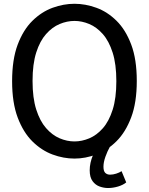

<svg xmlns="http://www.w3.org/2000/svg" viewBox="-20 -804 768 991"><path d="M364.5 14.5Q308 14.5 251.2 -6.5Q194.5 -27.5 147.2 -74.2Q100 -121 71.2 -197.5Q42.5 -274 42.5 -385Q42.5 -497 71.2 -573.5Q100 -650 147.2 -696.5Q194.5 -743 251.2 -763.8Q308 -784.5 364.5 -784.5Q420.5 -784.5 477.2 -764Q534 -743.5 581.2 -697Q628.5 -650.5 657.2 -574.2Q686 -498 686 -386Q686 -275 657.2 -198.5Q628.5 -122 581.2 -75Q534 -28 477.2 -6.8Q420.5 14.5 364.5 14.5ZM364.5 -74Q402.5 -74 440.8 -90Q479 -106 510.8 -142Q542.5 -178 561.5 -237.8Q580.5 -297.5 580.5 -385Q580.5 -472.5 561.5 -532.2Q542.5 -592 510.8 -628Q479 -664 440.8 -680Q402.5 -696 364.5 -696Q326 -696 287.8 -680Q249.5 -664 217.8 -628.2Q186 -592.5 167 -533Q148 -473.5 148 -386Q148 -298.5 167 -238.8Q186 -179 217.8 -142.8Q249.5 -106.5 287.8 -90.2Q326 -74 364.5 -74ZM537.5 166.5Q516.5 166.5 494.5 158.8Q472.5 151 457.8 131Q443 111 443 75Q443 36.5 460.2 -4.2Q477.5 -45 499.5 -75L547.5 -47Q534 -23 524 5.2Q514 33.5 514 56.5Q514 79.5 523.5 88.5Q533 97.5 548 97.5Q563.5 97.5 579.8 92.2Q596 87 607.5 79.5L631.5 137.5Q615 151 589 158.8Q563 166.5 537.5 166.5Z"/></svg>

Font: Junction Medium
Style: Regular
Weight: 500
Designer: Caroline Hadilaksono
Foundry: Caroline Hadilaksono, Tyler Finck, The League of Moveable Type
Version: Version 2.000; ttfautohint (v1.8.3)